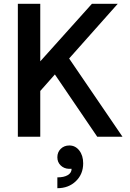

<svg xmlns="http://www.w3.org/2000/svg" viewBox="-20 -720 683 1011"><path d="M192 -700V-397L464 -700H600L344 -412L625 0H492L269 -328L192 -241V0H74V-700ZM357 169H343Q317 168 299.5 151Q282 134 282 108Q282 81 300 63.5Q318 46 345 46Q377 46 397.5 72.5Q418 99 418 140Q418 197 379.5 234Q341 271 282 271V214Q317 214 337 202Q357 190 357 169Z"/></svg>

Font: MedMera Sans Semibold
Style: Regular
Weight: 600
Designer: Kasper Nordkvist
Foundry: UNCUT.wtf
Version: Version 1.300